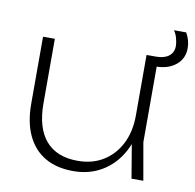

<svg xmlns="http://www.w3.org/2000/svg" viewBox="-79 -772 879 864"><g transform="rotate(10 361.0 -339.5)"><path d="M310 12Q234 12 181 -19Q128 -50 100 -109.5Q72 -169 72 -254V-560H126V-265Q126 -153 176 -95Q226 -37 322 -37Q389 -37 439 -68Q489 -99 517 -154.5Q545 -210 545 -283L573 -266Q568 -183 533.5 -120Q499 -57 441.5 -22.5Q384 12 310 12ZM575 0 545 -179V-560H599V-171L629 0ZM722 -622Q722 -574 686.5 -545Q651 -516 593 -516Q591 -516 589 -516Q587 -516 586 -516V-560Q587 -560 587.5 -560Q588 -560 589 -560Q626 -560 647 -576.5Q668 -593 668 -623Q668 -637 662.5 -657.5Q657 -678 647 -691H703Q722 -658 722 -622Z"/></g></svg>

Font: Unbounded ExtraLight
Style: Regular
Weight: 250
Designer: Luke Prowse, Jean-Baptiste Morizot, Fátima Lázaro, Florian Runge
Foundry: NaN
Version: Version 1.701;gftools[0.9.28.dev5+ged2979d]